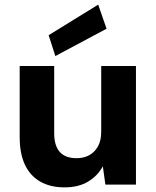

<svg xmlns="http://www.w3.org/2000/svg" viewBox="-20 -797 673 829"><path d="M259 12Q197 12 153.5 -13Q110 -38 87.5 -86Q65 -134 65 -205V-512H214V-222Q214 -168 238 -141Q262 -114 311 -114Q342 -114 365.5 -127Q389 -140 403 -165Q417 -190 417 -228V-512H567V0H435L424 -79Q402 -38 360.5 -13Q319 12 259 12ZM219 -555 190 -645 404 -777 440 -673Z"/></svg>

Font: DM Sans 12pt Black
Style: Regular
Weight: 900
Version: Version 4.004;gftools[0.9.30]